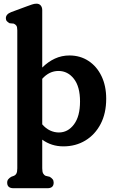

<svg xmlns="http://www.w3.org/2000/svg" viewBox="-20 -762 611 1016"><path d="M203.5 -708.5V-404.5Q234 -435 270.2 -451.8Q306.5 -468.5 347.5 -468.5Q404.5 -468.5 448.5 -439.5Q492.5 -410.5 517.2 -359Q542 -307.5 542 -239.5Q542 -162.5 512.5 -106Q483 -49.5 431.8 -18.5Q380.5 12.5 315.5 12.5Q252 12.5 203.5 -23V128.5Q203.5 147.5 208.5 156.2Q213.5 165 222 168.5L243 173.5Q253 179.5 258.5 186.5Q264 193.5 264 204.5Q264 234 231 234H51.5Q18 234 18 204.5Q18 193.5 23.8 186.5Q29.5 179.5 39.5 173.5L53 168.5Q62 165 66.8 156.2Q71.5 147.5 71.5 128.5V-602Q71.5 -620 66.2 -626.8Q61 -633.5 52.5 -637L31 -639Q22.5 -643.5 16.8 -649.5Q11 -655.5 11 -665.5Q11 -687 39.5 -698L120.5 -728Q137 -734 149.2 -738.2Q161.5 -742.5 173 -742.5Q187.5 -742.5 195.5 -733Q203.5 -723.5 203.5 -708.5ZM289.5 -386.5Q240.5 -386.5 203.5 -345V-104Q222.5 -82 245 -71.5Q267.5 -61 291.5 -61Q339.5 -61 371.5 -103.8Q403.5 -146.5 403.5 -225Q403.5 -303.5 371 -345Q338.5 -386.5 289.5 -386.5Z"/></svg>

Font: Fraunces 72pt SuperSoft SemiBold
Style: Regular
Weight: 600
Version: Version 1.000;[b76b70a41]